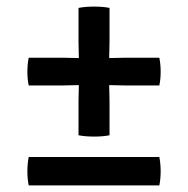

<svg xmlns="http://www.w3.org/2000/svg" viewBox="-20 -562 570 582"><path d="M219 -386 218 -436V-538Q238 -542 265.5 -542Q293 -542 312 -538V-436Q312 -436 311 -386L358 -387H463Q467 -367 467 -344.5Q467 -322 463 -303H358L311 -304L312 -255V-152Q293 -148 265.5 -148Q238 -148 218 -152V-255L219 -304L172 -303H67Q63 -322 63 -344.5Q63 -367 67 -387H172ZM463 0H67Q63 -20 63 -42.5Q63 -65 67 -86H463Q467 -65 467 -42.5Q467 -20 463 0Z"/></svg>

Font: Signika
Style: Regular
Weight: 400
Designer: Anna Giedrys
Foundry: Anna Giedrys
Version: Version 1.001